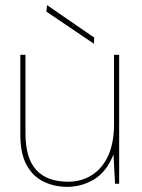

<svg xmlns="http://www.w3.org/2000/svg" viewBox="-20 -714 553 746"><path d="M241 12Q191 12 149 -8.5Q107 -29 83 -73.5Q59 -118 59 -191V-501H79V-196Q79 -99 121 -53.5Q163 -8 244 -8Q297 -8 337.5 -34Q378 -60 400.5 -109.5Q423 -159 423 -231V-501H443V0H427L421 -114Q394 -46 345.5 -17Q297 12 241 12ZM345 -544 160 -669 163 -694 346 -568Z"/></svg>

Font: DM Sans 17pt Thin
Style: Regular
Weight: 250
Version: Version 4.004;gftools[0.9.30]